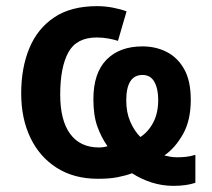

<svg xmlns="http://www.w3.org/2000/svg" viewBox="-20 -572 691 625"><path d="M296 -552Q322 -552 348 -547Q374 -542 392 -535L364 -439Q352 -443 333.5 -446.5Q315 -450 295 -450Q229 -450 202.5 -401.5Q176 -353 176 -264Q176 -180 208.5 -136Q241 -92 302 -92Q312 -92 319.5 -93.5Q327 -95 330 -96Q310 -124 297 -160Q284 -196 284 -249Q284 -334 326.5 -377.5Q369 -421 444 -421Q487 -421 522.5 -403Q558 -385 579.5 -347Q601 -309 601 -247Q601 -180 575.5 -135Q550 -90 515 -66Q523 -64 533.5 -62Q544 -60 557 -60Q571 -60 585.5 -61.5Q600 -63 616 -68V23Q587 33 544 33Q508 33 473.5 22Q439 11 410 -8Q388 0 362 5Q336 10 299 10Q221 10 165 -25.5Q109 -61 79 -123.5Q49 -186 49 -268Q49 -351 75.5 -415Q102 -479 156.5 -515.5Q211 -552 296 -552ZM444 -328Q391 -328 391 -245Q391 -206 404 -176Q417 -146 437 -126Q463 -143 479 -173.5Q495 -204 495 -247Q495 -283 482.5 -305.5Q470 -328 444 -328Z"/></svg>

Font: Noto Sans SemiBold
Style: Regular
Weight: 600
Designer: Monotype Design Team
Foundry: Monotype Imaging Inc.
Version: Version 2.007